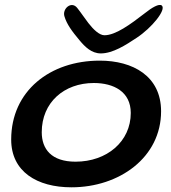

<svg xmlns="http://www.w3.org/2000/svg" viewBox="-20 -756 710 798"><path d="M399 -534C449 -534 503 -569 547.5 -598.5C611.5 -640.5 672 -716 652.5 -733C641.5 -742.5 610.5 -724 582.5 -701.5C520.5 -653.5 460 -609.5 414 -609.5C393 -609.5 368 -633.5 347.5 -660C331.5 -680.5 318.5 -701 301 -723C276.5 -754 237.5 -719 248 -687.5C257.5 -655.5 279 -626 311 -588C333 -561.5 360.5 -534 399 -534ZM277 22.5C476.5 22.5 649.5 -102 649.5 -293.5C649.5 -440 532 -504 394.5 -504C188 -504 26.5 -378 26.5 -176C26.5 -42.5 134 22.5 277 22.5ZM294 -84C193.5 -84 153.5 -136.5 153.5 -206.5C153.5 -330 246 -411 370 -411C452.5 -411 523.5 -375 523.5 -286.5C523.5 -167.5 424 -84 294 -84Z"/></svg>

Font: Gluten
Style: Italic
Weight: 400
Italic angle: -13°
Designer: Tyler Finck
Foundry: Etcetera Type Company
Version: Version 0.920